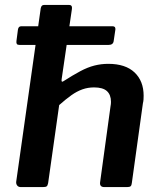

<svg xmlns="http://www.w3.org/2000/svg" viewBox="-20 -762 650 782"><path d="M60 -579Q51 -579 48.5 -583Q46 -587 47 -595L53 -641Q55 -655 66 -655H439Q451 -655 450 -642L443 -595Q441 -579 422 -579ZM154 0H65Q55 0 50 -6.5Q45 -13 46 -22L146 -729Q148 -737 151.5 -739.5Q155 -742 162 -742H261Q275 -742 273 -726L231 -439Q229 -425 238 -431Q277 -456 307 -472Q337 -488 364.5 -495Q392 -502 421 -502Q491 -502 528 -467Q565 -432 565 -372Q565 -364 564.5 -356.5Q564 -349 562 -341L517 -17Q516 -7 512 -3.5Q508 0 497 0H405Q384 0 388 -22L430 -328Q431 -333 431.5 -338Q432 -343 432 -347Q432 -376 415.5 -391Q399 -406 363 -406Q338 -406 315.5 -398Q293 -390 270.5 -374Q248 -358 221 -334L176 -16Q174 -6 170 -3Q166 0 154 0Z"/></svg>

Font: Libre Franklin SemiBold
Style: Italic
Weight: 600
Italic angle: -8°
Designer: Pablo Impallari, Rodrigo Fuenzalida, Nhung Nguyen
Foundry: Impallari Type
Version: Version 3.000